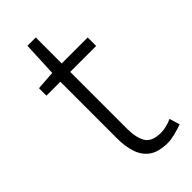

<svg xmlns="http://www.w3.org/2000/svg" viewBox="-224 -737 800 800"><g transform="rotate(-45 176.0 -337.0)"><path d="M250 13Q197 13 167.5 -7.5Q138 -28 125.5 -65Q113 -102 113 -151V-484H31V-528L115 -534L122 -687H171V-534H324V-484H171V-147Q171 -97 188.5 -67Q206 -37 260 -37Q275 -37 293 -41.5Q311 -46 325 -53L339 -7Q316 1 292.5 7Q269 13 250 13Z"/></g></svg>

Font: Noto Sans JP Thin Light
Style: Regular
Weight: 300
Version: Version 2.004-H2;hotconv 1.0.118;makeotfexe 2.5.65603